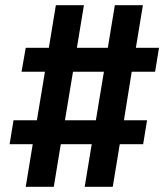

<svg xmlns="http://www.w3.org/2000/svg" viewBox="-20 -737 640 739"><path d="M79 -18 106 -182H17L32 -274H122L153 -461H63L79 -553H168L195 -717H303L276 -553H395L422 -717H530L503 -553H592L577 -461H487L457 -274H546L531 -182H441L414 -18H306L333 -182H214L187 -18ZM230 -274H349L380 -461H261Z"/></svg>

Font: Iosevka Etoile SmBdObl
Style: Regular
Weight: 600
Italic angle: -9°
Designer: Belleve Invis
Foundry: Belleve Invis
Version: Version 15.5.2; ttfautohint (v1.8.4)